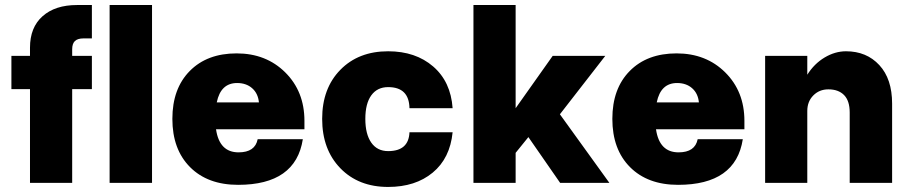

<svg xmlns="http://www.w3.org/2000/svg" viewBox="-20 -720 3576 756"><path d="M24.9 -369.1V-500H98.1V-532.2Q98.1 -612.3 147.7 -656.2Q197.3 -700.2 283.2 -700.2H341.8V-568.8H309.1Q286.1 -568.8 275.1 -558.6Q264.2 -548.3 264.2 -525.9V-500H341.8V-369.1H264.2V0H98.1V-369.1Z M411.6 -700.2H578.6V0H411.6Z M658.7 -252Q658.7 -371.1 727.1 -440.4Q795.4 -509.8 911.6 -509.8Q1027.8 -509.8 1103.3 -434.8Q1178.7 -359.9 1178.7 -244.1V-210.9H830.6Q843.8 -120.1 919.4 -120.1Q984.4 -120.1 994.6 -171.9H1172.4Q1144.5 7.8 917.5 7.8Q797.9 7.8 728.3 -62Q658.7 -131.8 658.7 -252ZM913.6 -393.1Q849.1 -393.1 833.5 -316.9H999.5Q996.1 -352.1 972.9 -372.6Q949.7 -393.1 913.6 -393.1Z M1248.5 -252Q1248.5 -372.1 1320.1 -445.1Q1391.6 -518.1 1508.3 -518.1Q1616.2 -518.1 1685.5 -458.3Q1754.9 -398.4 1762.2 -293.9H1592.3Q1590.8 -377 1508.3 -377Q1465.3 -377 1441.9 -344.5Q1418.5 -312 1418.5 -252Q1418.5 -191.9 1441.9 -158.4Q1465.3 -125 1508.3 -125Q1589.4 -125 1592.3 -199.2H1762.2Q1752 -96.7 1683.8 -40.3Q1615.7 16.1 1508.3 16.1Q1391.6 16.1 1320.1 -57.6Q1248.5 -131.3 1248.5 -252Z M2156.2 -500H2363.3L2184.6 -270L2379.4 0H2185.5L2060.5 -180.2L2010.3 -118.2V0H1844.2V-700.2H2010.3V-293.9Z M2391.1 -252Q2391.1 -371.1 2459.5 -440.4Q2527.8 -509.8 2644 -509.8Q2760.3 -509.8 2835.7 -434.8Q2911.1 -359.9 2911.1 -244.1V-210.9H2563Q2576.2 -120.1 2651.9 -120.1Q2716.8 -120.1 2727.1 -171.9H2904.8Q2877 7.8 2649.9 7.8Q2530.3 7.8 2460.7 -62Q2391.1 -131.8 2391.1 -252ZM2646 -393.1Q2581.5 -393.1 2565.9 -316.9H2731.9Q2728.5 -352.1 2705.3 -372.6Q2682.1 -393.1 2646 -393.1Z M3325.7 -276.9Q3325.7 -323.2 3303.5 -345.7Q3281.2 -368.2 3241.7 -368.2Q3206.1 -368.2 3182.4 -344.2Q3158.7 -320.3 3158.7 -283.2V0H2992.7V-500H3158.7V-425.8Q3186 -469.2 3227.1 -493.7Q3268.1 -518.1 3311 -518.1Q3392.1 -518.1 3442.4 -463.6Q3492.7 -409.2 3492.7 -312V0H3325.7Z"/></svg>

Font: Overused Grotesk ExtraBold
Style: Regular
Weight: 800
Version: Version 0.002